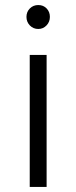

<svg xmlns="http://www.w3.org/2000/svg" viewBox="-20 -742 302 762"><path d="M178 -675Q178 -655 164.5 -641Q151 -627 132 -627Q112 -627 98.5 -641Q85 -655 85 -675Q85 -695 98.5 -708.5Q112 -722 132 -722Q152 -722 165 -708.5Q178 -695 178 -675ZM98 -524H165V0H98Z"/></svg>

Font: TypoPRO Montserrat Alternates
Style: Regular
Weight: 300
Designer: Julieta Ulanovsky
Foundry: Julieta Ulanovsky
Version: Version 6.001